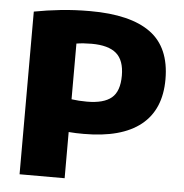

<svg xmlns="http://www.w3.org/2000/svg" viewBox="-53 -801 818 853"><g transform="rotate(5 356.0 -375.0)"><path d="M65.5 0V-725.5Q123 -736.5 184.5 -743Q246 -749.5 315 -749.5Q495 -749.5 584.8 -684Q674.5 -618.5 674.5 -476.5Q674.5 -341.5 588.2 -272.5Q502 -203.5 334 -203.5Q316 -203.5 299.5 -204Q283 -204.5 266.5 -206V0ZM335.5 -347.5Q410 -347.5 445 -376.8Q480 -406 480 -476Q480 -544.5 444.5 -575Q409 -605.5 334 -605.5Q296.5 -605.5 266.5 -600.5V-352Q299 -347.5 335.5 -347.5Z"/></g></svg>

Font: Encode Sans SmExp XBd
Style: Regular
Weight: 800
Width: 6
Designer: Multiple Designers
Foundry: Impallari Type
Version: Version 3.002; ttfautohint (v1.8.3) -l 8 -r 50 -G 200 -x 14 